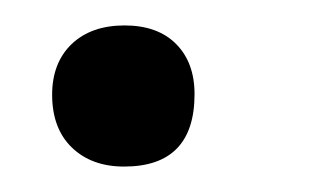

<svg xmlns="http://www.w3.org/2000/svg" viewBox="-20 -123 247 151"><path d="M77.6 8Q52 8 36.5 -7Q21 -22 21 -48.5Q21 -73.5 36.3 -88.3Q51.7 -103 78 -103Q104 -103 118.5 -88.4Q133 -73.8 133 -49Q133 8 77.6 8Z"/></svg>

Font: Cormorant Infant Light
Style: Italic
Weight: 300
Italic angle: -10°
Designer: Christian Thalmann (Catharsis Fonts)
Foundry: Catharsis Fonts
Version: Version 4.001